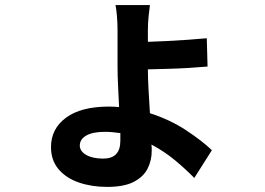

<svg xmlns="http://www.w3.org/2000/svg" viewBox="-20 -654 1040 753"><path d="M293 -83Q293 -61 318 -46.5Q343 -32 385 -32Q452 -32 452 -102Q452 -109 452 -116.5Q452 -124 452 -132Q437 -134 422 -135.5Q407 -137 392 -137Q344 -137 318.5 -122.5Q293 -108 293 -83ZM568 -634Q566 -620 563 -591.5Q560 -563 560 -537V-490Q593 -491 634 -493Q675 -495 716.5 -498Q758 -501 791 -504L794 -393Q761 -390 719 -387.5Q677 -385 635.5 -384Q594 -383 560 -382Q560 -350 562.5 -303.5Q565 -257 568 -210Q646 -185 708.5 -144Q771 -103 811 -65L742 44Q710 11 667.5 -24.5Q625 -60 574 -87Q575 -80 575 -73.5Q575 -67 575 -62Q575 -25 559 7Q543 39 505 59Q467 79 400 79Q340 79 290 62Q240 45 210 10Q180 -25 180 -77Q180 -149 239 -192.5Q298 -236 407 -236Q418 -236 427.5 -235.5Q437 -235 447 -234Q445 -276 443 -318Q441 -360 441 -394V-535Q441 -564 438.5 -592.5Q436 -621 433 -634Z"/></svg>

Font: Chiron Sans HK TT
Style: Bold
Weight: 700
Designer: Ryoko NISHIZUKA 西塚涼子 (kana, bopomofo & ideographs); Paul D. Hunt (Latin, Greek & Cyrillic); Sandoll Communications 산돌커뮤니
Foundry: Adobe
Version: Version 2.022;hotconv 1.0.109;makeotfexe 2.5.65596